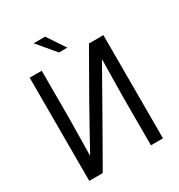

<svg xmlns="http://www.w3.org/2000/svg" viewBox="-206 -1035 1093 1173"><g transform="rotate(-30 340.5 -449.0)"><path d="M80 0V-728H165V-389L161 -133H163Q246 -285 328 -430Q410 -575 498 -728H600V0H515V-345L519 -602H517Q470 -519 419 -428.5Q368 -338 308 -233Q248 -128 175 0ZM312 -772 206 -898H287L371 -772Z"/></g></svg>

Font: Murecho
Style: Regular
Weight: 400
Designer: Neil Summerour
Foundry: Positype
Version: Version 1.010; ttfautohint (v1.8.3)